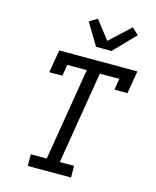

<svg xmlns="http://www.w3.org/2000/svg" viewBox="-141 -1084 957 1179"><g transform="rotate(15 337.5 -494.5)"><path d="M151 0V-74H252L349 -662H225L213 -590H130L154 -735H651L627 -590H544L556 -662H432L335 -74H426V0ZM367 -815 283 -954 333 -985 424 -868 554 -989 596 -950 465 -815Z"/></g></svg>

Font: Iosevka Plex Etoile
Style: Italic
Weight: 400
Italic angle: -9°
Designer: Belleve Invis
Foundry: Belleve Invis
Version: Version 25.1.1; ttfautohint (v1.8.4)